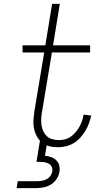

<svg xmlns="http://www.w3.org/2000/svg" viewBox="-20 -755 540 995"><path d="M66 220 72 184H172Q184 184 196.5 182Q209 180 221 174Q233 168 240.5 157.5Q248 147 251 134Q253 122 248.5 111Q244 100 234 94Q224 88 212.5 86Q201 84 189 84H169L187 -26Q174 -40 166 -58Q158 -76 155 -95.5Q152 -115 153.5 -135.5Q155 -156 158 -177L209 -483H97V-520H215L250 -735H290L255 -520H447V-483H249L197 -171Q194 -154 193.5 -137Q193 -120 195.5 -104Q198 -88 205 -73.5Q212 -59 223.5 -48.5Q235 -38 251.5 -33.5Q268 -29 285 -29Q301 -29 317 -33Q333 -37 347 -47Q361 -57 372.5 -70.5Q384 -84 392 -99Q400 -114 405.5 -129.5Q411 -145 413 -161L453 -156Q448 -136 441 -116Q434 -96 422.5 -77Q411 -58 396 -41.5Q381 -25 362 -13.5Q343 -2 322 3Q301 8 281 8Q265 8 250.5 6Q236 4 222 -2L213 52Q230 54 245.5 59.5Q261 65 272 76Q283 87 287 103Q291 119 288 136Q285 155 273 173Q261 191 243.5 201.5Q226 212 205.5 216Q185 220 166 220Z"/></svg>

Font: Iosevka Term Curly Extralight
Style: Italic
Weight: 200
Italic angle: -9°
Designer: Belleve Invis
Foundry: Belleve Invis
Version: Version 32.3.0